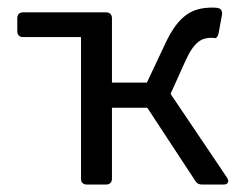

<svg xmlns="http://www.w3.org/2000/svg" viewBox="-20 -495 654 515"><path d="M437.5 -243.2 477.5 -332C502 -385.7 522.5 -393.6 547.9 -393.6C550.8 -393.6 553.7 -393.6 555.7 -392.6C560.5 -392.6 564.5 -396.5 566.4 -406.2L575.2 -454.1C577.1 -462.9 574.2 -471.7 564.5 -473.6C559.6 -474.6 554.7 -474.6 549.8 -474.6C497.1 -474.6 459 -456.1 421.9 -375L374 -273.4H280.3V-446.3C280.3 -456.1 274.4 -461.9 264.6 -461.9H42C32.2 -461.9 26.4 -456.1 26.4 -446.3V-411.1C26.4 -401.4 32.2 -395.5 42 -395.5H197.3V-15.6C197.3 -5.9 203.1 0 212.9 0H264.6C274.4 0 280.3 -5.9 280.3 -15.6V-206.1H375L503.9 -9.8C508.8 -2 514.6 0 522.5 0H579.1C591.8 0 595.7 -7.8 588.9 -18.6Z"/></svg>

Font: Ed Sans Neue
Style: Regular
Weight: 400
Designer: Stephen Hutchings
Version: Version 1.004;PS 001.004;hotconv 1.0.88;makeotf.lib2.5.64775